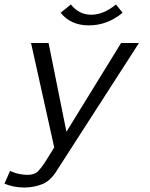

<svg xmlns="http://www.w3.org/2000/svg" viewBox="-106 -648 672 861"><path d="M517.1 -455.1 149.9 115.2Q121.1 163.1 83 178Q44.9 192.9 2.9 192.9Q-43.9 192.9 -85.9 175.8L-61 118.2Q-41 127.9 -19.5 132.1Q2 136.2 16.1 136.2Q48.8 136.2 64.5 120.1Q80.1 104 94.2 82L137.2 13.2L33.2 -455.1H111.8L191.9 -57.1L437 -455.1ZM443.8 -590.8Q375 -534.2 293 -534.2Q210.9 -534.2 166 -590.8L211.9 -627.9Q248 -582 303.2 -582Q357.9 -582 414.1 -627.9Z"/></svg>

Font: Anonymous Pro
Style: Italic
Weight: 400
Italic angle: -12°
Monospace: yes
Designer: Mark Simonson
Version: Version 1.003